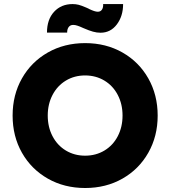

<svg xmlns="http://www.w3.org/2000/svg" viewBox="-20 -932 853 962"><path d="M43.2 -352.9Q43.2 -456.8 90.1 -539.4Q137 -622 219.7 -669Q302.4 -716 406.6 -716Q510.8 -716 593.5 -669Q676.2 -622 723.1 -539.2Q770 -456.4 770 -352.8Q770 -249.5 723.1 -166.8Q676.2 -84 593.5 -37Q510.8 10 406.6 10Q302.4 10 219.7 -37Q137 -84 90.1 -166.5Q43.2 -249.1 43.2 -352.9ZM594 -353Q594 -410.4 570 -456.4Q546 -502.4 503.1 -528.2Q460.1 -554 406.4 -554Q352.8 -554 310 -528.2Q267.2 -502.3 243.2 -456.3Q219.2 -410.4 219.2 -353Q219.2 -295.6 243.2 -249.6Q267.2 -203.6 310 -177.8Q352.9 -152 406.5 -152Q460.3 -152 503.3 -177.8Q546.2 -203.6 570.1 -249.6Q594 -295.6 594 -353ZM399.8 -790.4 396 -792Q379.2 -799.8 367.6 -803.5Q356 -807.2 347 -807.2Q332.4 -807.2 324.4 -796.9Q316.4 -786.6 316.4 -768.6H215.4Q215.4 -834.4 251 -873Q286.6 -911.6 343.8 -911.6Q359.6 -911.6 373.9 -908Q388.2 -904.4 412.6 -893.8L423.2 -889L427.8 -886.4Q440.8 -880.2 451.5 -876.7Q462.2 -873.2 470.2 -873.2Q483.6 -873.2 490.7 -883.6Q497.8 -894 496.8 -911.6H596.8Q596.8 -851.2 565.4 -809.6Q534 -768 483.6 -768Q465 -768 445.8 -773.4Q426.6 -778.8 399.8 -790.4Z"/></svg>

Font: Easer Grotesk Variable
Style: Regular
Weight: 400
Designer: Boardeaser, Bonnie Shaver-Troup, Thomas Jockin
Foundry: Lexend
Version: Version 1.001;Glyphs 3.1.2 (3151)